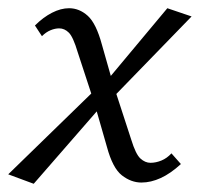

<svg xmlns="http://www.w3.org/2000/svg" viewBox="-26 -439 487 467"><path d="M318 5Q293 5 270.5 -12.5Q248 -30 234 -82L203 -190L163 -312Q152 -349 141.5 -359.5Q131 -370 118 -370Q108 -370 97 -365.5Q86 -361 76 -351L59 -377Q79 -397 100.5 -408Q122 -419 142 -419Q167 -419 187.5 -400.5Q208 -382 222 -330L249 -235L293 -100Q304 -64 315.5 -53.5Q327 -43 340 -43Q353 -43 366.5 -48.5Q380 -54 391 -66L414 -40Q389 -17 365 -6Q341 5 318 5ZM56 8 -6 -15 215 -230 231 -193ZM241 -194 224 -231 381 -419 440 -399Z"/></svg>

Font: Ysabeau
Style: Italic
Weight: 400
Italic angle: -12°
Designer: Christian Thalmann (Catharsis Fonts)
Version: Version 2.000;gftools[0.9.27.dev2+g8671c4b]